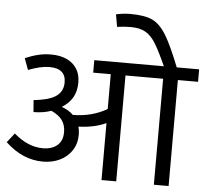

<svg xmlns="http://www.w3.org/2000/svg" viewBox="-62 -933 1076 995"><g transform="rotate(5 476.0 -435.5)"><path d="M956.1 -551.3H851.1V0H774.4V-551.3H578.6V-0.5H502V-296.9Q470.2 -281.7 431.6 -274.2Q393.1 -266.6 358.9 -266.1Q364.3 -246.1 364.3 -224.6Q364.3 -177.7 341.1 -142.3Q317.9 -106.9 278.6 -88.1Q239.3 -69.3 191.4 -69.3Q138.7 -69.3 90.3 -89.6Q42 -109.9 -4.4 -153.3L33.7 -201.7Q106.9 -138.2 184.6 -138.2Q231.4 -138.2 259.3 -161.9Q287.1 -185.5 287.1 -230.5Q287.1 -267.1 269.5 -292Q252 -316.9 212.4 -335.4Q169.9 -320.8 120.1 -320.8L115.2 -382.8Q128.9 -383.8 154.3 -388.2Q213.4 -398.4 240.5 -422.9Q267.6 -447.3 267.6 -487.8Q267.6 -560.5 182.6 -560.5Q135.7 -560.5 72.8 -535.6L50.8 -595.2Q85.9 -610.4 118.4 -618.2Q150.9 -626 185.5 -626Q231.9 -626 266.4 -610.4Q300.8 -594.7 319.6 -565.2Q338.4 -535.6 338.4 -494.1Q338.4 -448.7 320.1 -416.3Q301.8 -383.8 264.2 -360.4Q301.8 -346.7 324.7 -323.7Q424.3 -324.7 502 -370.1V-551.3H410.6V-616.2H956.1ZM778.3 -603.5Q740.2 -688.5 716.3 -728.3Q692.4 -768.1 662.4 -785.9Q632.3 -803.7 583.5 -803.7Q548.8 -803.7 513.2 -798.3L502 -862.8Q541.5 -871.1 576.7 -871.1Q650.4 -871.1 690.7 -852.3Q731 -833.5 763.9 -779.5Q796.9 -725.6 843.8 -605.5L787.1 -583Z"/></g></svg>

Font: Varta
Style: Regular
Weight: 400
Designer: Joana Correia, Viktoriya Grabowska, Eben Sorkin
Foundry: Sorkin Type
Version: Version 1.002; ttfautohint (v1.3) -l 8 -r 24 -G 200 -x 12 -H